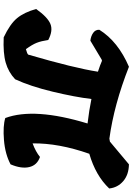

<svg xmlns="http://www.w3.org/2000/svg" viewBox="149 -882 752 1090"><g transform="rotate(90 525.0 -337.0)"><path d="M784 -585 913 -693Q972 -692 1008.5 -660.5Q1045 -629 1050 -581Q977 -504 853 -468Q792 -294 794 -146Q842 -164 871 -188Q918 -172 928.5 -127Q939 -82 913 -21Q855 10 775 16.5Q695 23 650 9Q589 -156 681 -458Q605 -467 542 -480Q531 -387 500.5 -260Q470 -133 430 -47Q390 -9 336 6.5Q282 22 192 18Q116 -18 83 -58Q50 -98 31 -166Q77 -231 115.5 -247Q154 -263 207 -235Q213 -195 223 -169.5Q233 -144 259 -108Q285 -115 290 -121Q367 -385 387 -517Q347 -530 325 -540L318 -538L211 -474Q185 -477 166.5 -490Q148 -503 149 -525Q215 -631 359 -693Q575 -608 767 -582Z"/></g></svg>

Font: Tillana ExtraBold
Style: Regular
Weight: 800
Designer: Lipi Raval (Devanagari, Latin), Jonny Pinhorn (Latin)
Foundry: Indian Type Foundry
Version: Version 2.003;PS 1.0;hotconv 1.0.79;makeotf.lib2.5.61930; tt